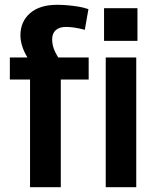

<svg xmlns="http://www.w3.org/2000/svg" viewBox="-20 -779 664 799"><path d="M105 -448H21V-540H155L131 -491Q108 -517 93.5 -541Q79 -565 72 -588Q65 -611 65 -632Q65 -689 105 -724Q145 -759 218 -759Q240 -759 262 -757Q284 -755 306 -751.5Q328 -748 348 -741L333 -655Q310 -661 290.5 -664Q271 -667 255 -667Q227 -667 212 -653.5Q197 -640 197 -615Q197 -588 210 -562Q223 -536 249 -499L170 -540H349V-448H233V0H105ZM547 -540V0H420V-540ZM552 -745V-609H413V-745Z"/></svg>

Font: Pathway Extreme 12pt SemiBold
Style: Regular
Weight: 600
Version: Version 1.001;gftools[0.9.26]